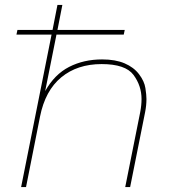

<svg xmlns="http://www.w3.org/2000/svg" viewBox="-20 -762 700 782"><path d="M51 -640H194L214 -742H234L214 -640H488L484 -621H210L164 -391Q202 -459 261.5 -489.5Q321 -520 396 -520Q450 -520 487.5 -504Q525 -488 546.5 -459.5Q568 -431 572.2 -403.2Q576.5 -375.5 576.5 -358.5Q576.5 -333 571 -305L510 0H490L551 -305Q556.5 -333.5 556.5 -358.5Q556.5 -412.5 523.8 -456.8Q491 -501 394 -501Q295 -501 229.5 -447Q164 -393 143 -287L86 0H66L190 -621H47Z"/></svg>

Font: Argentum Sans Thin
Style: Italic
Weight: 100
Italic angle: -11°
Designer: Julieta Ulanovsky (font), Cristiano Sobral (main changes and remaster)
Foundry: Julieta Ulanovsky (font), Cristiano Sobral (main changes and remaster)
Version: Version 2.007;June 15, 2022;FontCreator 14.0.0.2814 64-bit; 